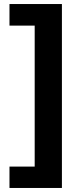

<svg xmlns="http://www.w3.org/2000/svg" viewBox="-20 -772 392 952"><path d="M27 160V54H152V-645H27V-752H287V160Z"/></svg>

Font: TikTok Sans 24pt
Style: Bold
Weight: 700
Version: Version 4.000